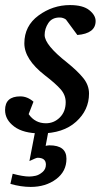

<svg xmlns="http://www.w3.org/2000/svg" viewBox="-28 -514 418 757"><path d="M349 -431Q349 -382 277 -376L232 -437Q221 -445 207 -445Q177 -445 162.5 -423Q148 -401 148 -376Q148 -337 237 -267Q278 -234 300.5 -206Q323 -178 323 -145Q323 -80 272 -34Q221 12 132 12Q64 12 28 -15Q-8 -42 -8 -80Q-8 -134 52 -134Q80 -134 104 -113L85 -64Q110 -28 153 -28Q185 -28 208 -51Q231 -74 231 -111Q231 -139 211.5 -161.5Q192 -184 149 -217Q68 -280 68 -343Q68 -412 124 -453Q180 -494 248 -494Q299 -494 324 -474Q349 -454 349 -431ZM234 112Q234 162 193 192.5Q152 223 93 223Q55 223 13 211L22 171Q63 182 87 182Q99 182 112.5 179Q126 176 139.5 164.5Q153 153 153 135Q153 108 120 108Q115 108 88 121L116 -24H168L152 61Q162 59 167 59Q234 59 234 112Z"/></svg>

Font: Veleka
Style: Italic
Weight: 400
Italic angle: -12°
Designer: Stefan Peev, Context Ltd, 2016; SIL International, 1997-2014.
Foundry: Stefan Peev, Context Ltd, 2016
Version: Version 1.000